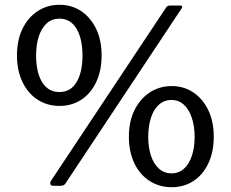

<svg xmlns="http://www.w3.org/2000/svg" viewBox="-20 -773 965 803"><path d="M698 10Q647 10 606 -16Q565 -42 542 -90Q519 -138 519 -201Q519 -265 542.5 -312.5Q566 -360 606.5 -386.5Q647 -413 698 -413Q749 -413 788.5 -386.5Q828 -360 851 -312.5Q874 -265 874 -201Q874 -138 851.5 -90Q829 -42 789 -16Q749 10 698 10ZM229 -330Q178 -330 137.5 -356Q97 -382 74 -430Q51 -478 51 -541Q51 -605 74 -652.5Q97 -700 137.5 -726.5Q178 -753 229 -753Q280 -753 319.5 -726.5Q359 -700 382 -652.5Q405 -605 405 -541Q405 -478 382.5 -430Q360 -382 320 -356Q280 -330 229 -330ZM228 -388Q276 -388 300.5 -430Q325 -472 325 -540Q325 -611 300 -653Q275 -695 228 -695Q197 -695 175.5 -675.5Q154 -656 142.5 -621.5Q131 -587 131 -540Q131 -495 142 -460.5Q153 -426 175 -407Q197 -388 228 -388ZM697 -48Q728 -48 749.5 -67.5Q771 -87 782.5 -121.5Q794 -156 794 -200Q794 -246 782 -281Q770 -316 748.5 -335.5Q727 -355 697 -355Q667 -355 645 -335.5Q623 -316 611.5 -281Q600 -246 600 -200Q600 -156 611.5 -121.5Q623 -87 645 -67.5Q667 -48 697 -48ZM254 -6Q248 4 234 4H203Q192 4 190.5 -3.5Q189 -11 194 -18L675 -742Q679 -748 683.5 -749Q688 -750 693 -750H732Q738 -750 741 -747.5Q744 -745 739 -737Z"/></svg>

Font: Libre Franklin Medium
Style: Regular
Weight: 500
Designer: Pablo Impallari, Rodrigo Fuenzalida, Nhung Nguyen
Foundry: Impallari Type
Version: Version 3.000